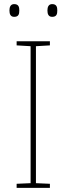

<svg xmlns="http://www.w3.org/2000/svg" viewBox="-20 -915 323 935"><path d="M26 -864C26 -847 31 -833 49 -833C71 -833 74 -847 74 -864C74 -880 71 -895 49 -895C31 -895 26 -880 26 -864ZM211 -864C211 -847 216 -833 234 -833C256 -833 259 -847 259 -864C259 -880 256 -895 234 -895C216 -895 211 -880 211 -864ZM223 0V-20L155 -23V-690L223 -694V-714H61V-694L129 -690V-23L61 -20V0Z"/></svg>

Font: Noto Sans Lao Thin
Style: Regular
Weight: 100
Designer: Monotype Design Team
Foundry: Monotype Imaging Inc.
Version: Version 2.003